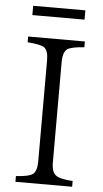

<svg xmlns="http://www.w3.org/2000/svg" viewBox="-58 -901 495 927"><g transform="rotate(5 189.5 -437.0)"><path d="M53.2 -713.9H328.1V-686Q264.6 -681.6 245.1 -668Q225.1 -650.9 225.1 -606.9V-116.7Q225.1 -69.8 249 -54.7Q269.5 -41 328.1 -37.6V-9.8H53.2V-37.6Q117.2 -41 136.2 -56.6Q154.3 -73.2 154.3 -116.7V-606.9Q154.3 -654.8 134.3 -668.9Q117.7 -681.2 53.2 -686ZM64.5 -863.8H317.4V-818.8H64.5Z"/></g></svg>

Font: I.Ming
Style: Regular
Weight: 400
Designer: Ichiten Fonts Project
Version: Version 5.10 Mar 24, 2018